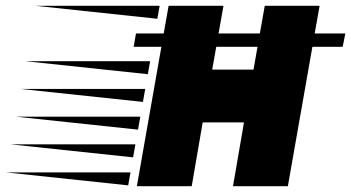

<svg xmlns="http://www.w3.org/2000/svg" viewBox="-270 -645 1216 665"><path d="M204 0 289 -483H193L201 -529H297L314 -625H504L487 -529H630L647 -625H837L820 -529H926L917 -483H812L727 0H537L575 -221H432L394 0ZM275 -580 -148 -625H283ZM465 -404H608L622 -483H479ZM242 -388 -182 -433H250ZM225 -292 -199 -337H233ZM208 -196 -216 -241H216ZM191 -100 -233 -145H199ZM174 -3 -250 -48H182Z"/></svg>

Font: Faster One
Style: Regular
Weight: 400
Designer: Eduardo Rodriguez Tunni
Foundry: Eduardo Rodriguez Tunni
Version: Version 1.003; ttfautohint (v1.8.4.7-5d5b);gftools[0.9.23]